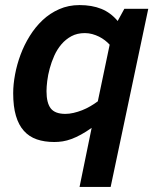

<svg xmlns="http://www.w3.org/2000/svg" viewBox="-20 -547 622 760"><path d="M342.8 -41Q320.3 -24.9 300.5 -14.2Q280.8 -3.4 262.9 3.2Q245.1 9.8 228.3 12.5Q211.4 15.1 194.8 15.1Q155.8 15.1 125.5 4.6Q95.2 -5.9 74.5 -29.1Q53.7 -52.2 43 -88.9Q32.2 -125.5 32.2 -178.2Q32.2 -212.9 39.6 -252.2Q46.9 -291.5 61.3 -330.3Q75.7 -369.1 97.7 -404.5Q119.6 -439.9 148.7 -467.3Q177.7 -494.6 214.4 -510.7Q251 -526.9 294.9 -526.9Q343.8 -526.9 380.9 -512Q418 -497.1 445.8 -463.9L472.2 -512.2H566.9L418 192.9H294.9ZM414.1 -370.1Q406.2 -378.9 395.5 -387.2Q384.8 -395.5 372.1 -401.9Q359.4 -408.2 345.2 -412.1Q331.1 -416 315.9 -416Q285.6 -416 262.9 -403.8Q240.2 -391.6 223.1 -371.6Q206.1 -351.6 194.8 -326.4Q183.6 -301.3 176.8 -275.9Q169.9 -250.5 167 -226.8Q164.1 -203.1 164.1 -186Q164.1 -139.6 180.9 -117.9Q197.8 -96.2 238.8 -96.2Q253.9 -96.2 271 -100.1Q288.1 -104 304.9 -110.6Q321.8 -117.2 337.6 -126.5Q353.5 -135.7 367.2 -146Z"/></svg>

Font: Clear Sans
Style: Bold Italic
Weight: 700
Italic angle: -12°
Foundry: Intel Corporation
Version: Version 1.00